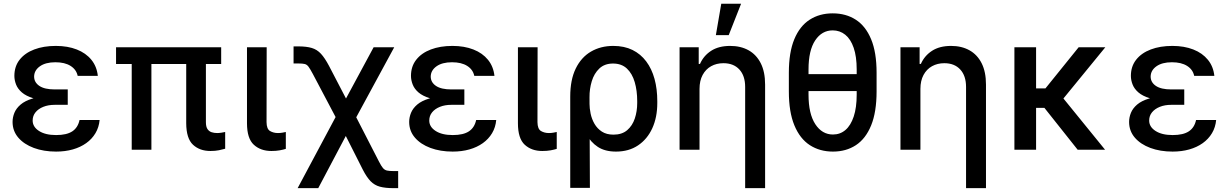

<svg xmlns="http://www.w3.org/2000/svg" viewBox="-20 -797 6536 1022"><path d="M255 -284.8H340.6V-239H271.3Q236.9 -239 210.4 -228.3Q183.9 -217.7 168.9 -199Q153.8 -180.4 153.8 -155.5Q153.8 -121.8 187.5 -100Q221.2 -78.1 278.8 -78.1Q335.2 -78.1 365.1 -98Q394.9 -117.9 403.4 -158.4H510.3Q506.7 -119.3 488.1 -88.1Q469.5 -56.8 438.7 -35Q408 -13.1 367.4 -1.6Q326.7 9.9 278.4 9.9Q212.4 9.9 160 -9.6Q107.6 -29.1 77.2 -64.6Q46.9 -100.1 46.9 -148.1Q46.9 -172.2 56.6 -196.4Q66.4 -220.5 89.7 -240.4Q112.9 -260.3 153.2 -272.5Q193.5 -284.8 255 -284.8ZM340.6 -262.4H255Q196 -262.4 157.3 -274.1Q118.6 -285.9 96.6 -304.9Q74.6 -323.9 65.5 -347.1Q56.5 -370.4 56.5 -393.1Q56.5 -443.5 84.5 -479.2Q112.6 -514.9 162.3 -533.7Q212 -552.6 277.3 -552.6Q340.2 -552.6 388.7 -533.6Q437.1 -514.6 466.3 -478.9Q495.4 -443.2 500.7 -393.1H393.5Q386.4 -426.8 355.6 -446.2Q324.9 -465.6 274.9 -465.6Q222.3 -465.6 192.1 -443.9Q161.9 -422.2 161.6 -389.2Q161.9 -358.3 189.6 -339.7Q217.3 -321 271.3 -321H340.6Z M1157.3 -545.5V-456.3H597.7V-545.5ZM785.9 -545.5V0H681.1V-545.5ZM971.2 -545.5H1076V-147Q1076 -122.5 1084.3 -110.1Q1092.7 -97.7 1106.4 -93.2Q1120 -88.8 1136 -88.8Q1147.7 -88.8 1159.6 -90.9Q1171.5 -93 1178.6 -94.5V-5.3Q1165.1 -1.4 1145.6 2.7Q1126.1 6.7 1100.1 6.7Q1043 6.7 1007.3 -26.6Q971.6 -60 971.2 -141Z M1294.7 -545.5H1399.5L1398.8 -147Q1399.1 -110.4 1417.4 -99.6Q1435.7 -88.8 1459.9 -88.8Q1471.6 -88.8 1483.5 -90.9Q1495.4 -93 1501.4 -94.5V-4.6Q1488.3 -0.4 1468.9 3.2Q1449.6 6.7 1424.4 6.7Q1367.2 6.7 1331 -26.6Q1294.7 -60 1294.7 -141Z M1564.3 204.5 1799.4 -235.8H1843.8L1997.2 62.9Q2009.2 86.6 2018.3 97.3Q2027.3 108 2039.8 110.8Q2052.2 113.6 2074.9 113.6H2099.4V204.5H2074.9Q2030.9 204.5 2002.1 196.7Q1973.4 188.9 1952.6 167.6Q1931.8 146.3 1910.9 105.5L1820.7 -73.2L1674 204.5ZM1789.4 -130.3 1645.2 -403.4Q1631 -430 1622.3 -441.8Q1613.6 -453.5 1602.1 -456.3Q1590.6 -459.2 1567.1 -459.2H1542.6V-550.1H1567.1Q1611.2 -550.1 1639.4 -541.7Q1667.6 -533.4 1688.4 -510.8Q1709.2 -488.3 1731.5 -446L1821.7 -272.7L1968.8 -545.5H2078.5L1853.3 -130.3Z M2366.1 -284.8H2451.7V-239H2382.5Q2348 -239 2321.6 -228.3Q2295.1 -217.7 2280 -199Q2264.9 -180.4 2264.9 -155.5Q2264.9 -121.8 2298.7 -100Q2332.4 -78.1 2389.9 -78.1Q2446.4 -78.1 2476.2 -98Q2506 -117.9 2514.6 -158.4H2621.4Q2617.9 -119.3 2599.3 -88.1Q2580.6 -56.8 2549.9 -35Q2519.2 -13.1 2478.5 -1.6Q2437.9 9.9 2389.6 9.9Q2323.5 9.9 2271.1 -9.6Q2218.8 -29.1 2188.4 -64.6Q2158 -100.1 2158 -148.1Q2158 -172.2 2167.8 -196.4Q2177.6 -220.5 2200.8 -240.4Q2224.1 -260.3 2264.4 -272.5Q2304.7 -284.8 2366.1 -284.8ZM2451.7 -262.4H2366.1Q2307.2 -262.4 2268.5 -274.1Q2229.8 -285.9 2207.7 -304.9Q2185.7 -323.9 2176.7 -347.1Q2167.6 -370.4 2167.6 -393.1Q2167.6 -443.5 2195.7 -479.2Q2223.7 -514.9 2273.4 -533.7Q2323.2 -552.6 2388.5 -552.6Q2451.3 -552.6 2499.8 -533.6Q2548.3 -514.6 2577.4 -478.9Q2606.5 -443.2 2611.9 -393.1H2504.6Q2497.5 -426.8 2466.8 -446.2Q2436.1 -465.6 2386 -465.6Q2333.5 -465.6 2303.3 -443.9Q2273.1 -422.2 2272.7 -389.2Q2273.1 -358.3 2300.8 -339.7Q2328.5 -321 2382.5 -321H2451.7Z M2736.9 -545.5H2841.6L2840.9 -147Q2841.3 -110.4 2859.6 -99.6Q2877.8 -88.8 2902 -88.8Q2913.7 -88.8 2925.6 -90.9Q2937.5 -93 2943.5 -94.5V-4.6Q2930.4 -0.4 2911 3.2Q2891.7 6.7 2866.5 6.7Q2809.3 6.7 2773.1 -26.6Q2736.9 -60 2736.9 -141Z M3015.3 203.1V-282.7Q3015.3 -372.2 3044.6 -432.2Q3073.9 -492.2 3125.7 -522.4Q3177.6 -552.6 3244.3 -552.6Q3302.9 -552.6 3346.6 -531.1Q3390.3 -509.6 3419.7 -470.2Q3449.2 -430.8 3464 -377Q3478.7 -323.2 3478.7 -258.5V-248.6Q3478.7 -172.6 3452.1 -114.3Q3425.4 -56.1 3376.2 -23.1Q3327.1 9.9 3258.9 9.9Q3200.6 9.9 3162.5 -14.9Q3124.3 -39.8 3099.8 -85Q3075.3 -130.3 3058.2 -191.1L3117.9 -246.1Q3117.9 -220.5 3123.9 -191.8Q3130 -163 3144.5 -137.8Q3159.1 -112.6 3183.8 -96.4Q3208.5 -80.3 3245.7 -80.3Q3290.5 -80.3 3318.4 -104Q3346.2 -127.8 3359 -166.2Q3371.8 -204.5 3371.8 -248.6V-258.5Q3371.8 -314.6 3358.5 -360.1Q3345.2 -405.5 3316.8 -432.2Q3288.4 -458.8 3242.9 -458.8Q3198.2 -458.8 3170.3 -432.4Q3142.4 -405.9 3130 -364.7Q3117.5 -323.5 3117.9 -279.1L3120 203.1Z M3703.5 -323.9V0H3597.3V-545.5H3699.2V-456.7H3706Q3725.1 -500.4 3765.3 -526.5Q3805.4 -552.6 3866.8 -552.6Q3922.9 -552.6 3964.7 -529.3Q4006.4 -506 4029.5 -460.2Q4052.6 -414.4 4052.6 -346.9V204.5H3946.4V-334.2Q3946.4 -393.5 3915.7 -427Q3884.9 -460.6 3830.6 -460.6Q3794 -460.6 3765.3 -444.6Q3736.5 -428.6 3720 -397.9Q3703.5 -367.2 3703.5 -323.9ZM3790.5 -610.1 3819.2 -777H3924.7L3859 -610.1Z M4590.9 -402.3V-312.1H4239V-402.3ZM4646 -409.8V-310.4Q4646 -200.6 4617 -129.6Q4588.1 -58.6 4535.9 -24.3Q4483.7 9.9 4413.7 9.9Q4343.8 9.9 4290.8 -24.3Q4237.9 -58.6 4208.5 -129.6Q4179 -200.6 4179 -310.4V-409.8Q4179 -518.5 4208.1 -588.4Q4237.2 -658.4 4289.8 -692.1Q4342.3 -725.9 4412.3 -725.9Q4483 -725.9 4535.3 -692.1Q4587.7 -658.4 4616.8 -588.4Q4646 -518.5 4646 -409.8ZM4540.1 -293.3V-427.2Q4540.1 -496.1 4524.1 -542.4Q4508.2 -588.8 4479.4 -612Q4450.6 -635.3 4412.3 -635.3Q4354.8 -635.3 4319.2 -582Q4283.7 -528.8 4283.7 -427.2V-293.3Q4283.7 -191.1 4319.8 -136Q4355.8 -81 4413.7 -81Q4452.1 -81 4480.3 -105.1Q4508.5 -129.3 4524.3 -176.7Q4540.1 -224.1 4540.1 -293.3Z M4879.3 -323.9V0H4773.1V-545.5H4875V-456.7H4881.7Q4900.9 -500.4 4941.1 -526.5Q4981.2 -552.6 5042.6 -552.6Q5098.7 -552.6 5140.4 -529.3Q5182.2 -506 5205.3 -460.2Q5228.3 -414.4 5228.3 -346.9V204.5H5122.2V-334.2Q5122.2 -393.5 5091.4 -427Q5060.7 -460.6 5006.4 -460.6Q4969.8 -460.6 4941.1 -444.6Q4912.3 -428.6 4895.8 -397.9Q4879.3 -367.2 4879.3 -323.9Z M5495 -545.5V0H5379.6V-545.5ZM5863.6 -545.5 5599.8 -223H5464.5L5448.2 -326.3H5544.7L5721.6 -545.5ZM5716.3 0 5532.7 -231.2 5616.1 -302.9 5862.2 0Z M6198.2 -284.8H6283.7V-239H6214.5Q6180 -239 6153.6 -228.3Q6127.1 -217.7 6112 -199Q6096.9 -180.4 6096.9 -155.5Q6096.9 -121.8 6130.7 -100Q6164.4 -78.1 6221.9 -78.1Q6278.4 -78.1 6308.2 -98Q6338.1 -117.9 6346.6 -158.4H6453.5Q6449.9 -119.3 6431.3 -88.1Q6412.6 -56.8 6381.9 -35Q6351.2 -13.1 6310.5 -1.6Q6269.9 9.9 6221.6 9.9Q6155.5 9.9 6103.2 -9.6Q6050.8 -29.1 6020.4 -64.6Q5990.1 -100.1 5990.1 -148.1Q5990.1 -172.2 5999.8 -196.4Q6009.6 -220.5 6032.8 -240.4Q6056.1 -260.3 6096.4 -272.5Q6136.7 -284.8 6198.2 -284.8ZM6283.7 -262.4H6198.2Q6139.2 -262.4 6100.5 -274.1Q6061.8 -285.9 6039.8 -304.9Q6017.8 -323.9 6008.7 -347.1Q5999.6 -370.4 5999.6 -393.1Q5999.6 -443.5 6027.7 -479.2Q6055.8 -514.9 6105.5 -533.7Q6155.2 -552.6 6220.5 -552.6Q6283.4 -552.6 6331.9 -533.6Q6380.3 -514.6 6409.4 -478.9Q6438.6 -443.2 6443.9 -393.1H6336.6Q6329.5 -426.8 6298.8 -446.2Q6268.1 -465.6 6218 -465.6Q6165.5 -465.6 6135.3 -443.9Q6105.1 -422.2 6104.8 -389.2Q6105.1 -358.3 6132.8 -339.7Q6160.5 -321 6214.5 -321H6283.7Z"/></svg>

Font: InterMG Medium
Style: Regular
Weight: 500
Designer: Rasmus Andersson
Foundry: rsms
Version: Version 3.019;December 26, 2023;FontCreator 15.0.0.2955 64-b